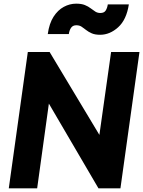

<svg xmlns="http://www.w3.org/2000/svg" viewBox="-20 -1029 782 1049"><path d="M28 0 132 -745H251L523 -292L587 -745H742L638 0H518L247 -463L183 0ZM527 -839Q499 -839 481 -847Q463 -855 450.5 -865Q438 -875 426 -883Q414 -891 397 -891Q378 -891 368.5 -877.5Q359 -864 356 -843H241Q249 -901 272.5 -937.5Q296 -974 328.5 -991.5Q361 -1009 396 -1009Q425 -1009 443.5 -1001.5Q462 -994 475.5 -983.5Q489 -973 501 -965.5Q513 -958 528 -958Q549 -958 557.5 -971.5Q566 -985 569 -1005H684Q671 -921 625.5 -880Q580 -839 527 -839Z"/></svg>

Font: Plus Jakarta Sans ExtraBold
Style: Italic
Weight: 800
Italic angle: -8°
Designer: Gumpita Rahayu
Foundry: Tokotype
Version: Version 2.071; ttfautohint (v1.8.4.7-5d5b);gftools[0.9.29]